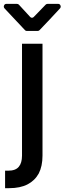

<svg xmlns="http://www.w3.org/2000/svg" viewBox="-43 -773 335 997"><path d="M-9.8 -752.9H44.9Q51.8 -752.9 55.7 -748Q78.1 -723.6 113.3 -685.5Q117.2 -680.7 123 -680.7Q128.9 -680.7 132.8 -685.5Q159.2 -711.9 194.3 -749Q198.2 -752.9 204.1 -752.9H258.8Q267.6 -752.9 271 -744.6Q274.4 -736.3 268.6 -729.5Q213.9 -669.9 162.1 -616.2Q158.2 -612.3 152.3 -612.3H95.7Q89.8 -612.3 85.9 -617.2L-19.5 -729.5Q-25.4 -736.3 -22 -744.6Q-18.6 -752.9 -9.8 -752.9ZM71.3 -545.9Q97.7 -545.9 177.7 -545.9Q177.7 -400.4 177.7 35.2Q177.7 89.8 158.2 127.9Q137.7 165 99.6 184.6Q61.5 204.1 4.9 204.1Q-1 204.1 -5.9 204.1Q-11.7 204.1 -16.6 204.1Q-16.6 173.8 -16.6 113.3Q-11.7 113.3 -8.8 113.3Q-4.9 113.3 0 113.3Q38.1 113.3 54.7 92.8Q71.3 73.2 71.3 35.2Q71.3 -158.2 71.3 -545.9Z"/></svg>

Font: DeepSea
Style: Medium
Weight: 500
Designer: Stem
Version: Version 3.019;git-0a5106e0b